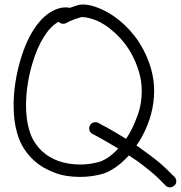

<svg xmlns="http://www.w3.org/2000/svg" viewBox="-20 -764 797 846"><path d="M417 -50.8Q434.6 -55.7 456.5 -70.3Q478.5 -85 501 -109.4Q478.5 -123 458 -134.8Q437.5 -146.5 422.4 -155.3Q407.2 -164.1 397.5 -168.9L387.7 -173.8Q379.9 -177.7 376.5 -184.1Q373 -190.4 373 -198.2Q373 -205.1 376 -210.9Q379.9 -218.8 386.2 -222.2Q392.6 -225.6 400.4 -225.6Q407.2 -225.6 413.1 -222.7Q414.1 -221.7 424.3 -216.3Q434.6 -210.9 451.7 -201.7Q468.8 -192.4 490.2 -179.7Q511.7 -167 535.2 -152.3Q548.8 -170.9 558.6 -191.4Q573.2 -218.8 588.9 -263.2Q604.5 -307.6 604.5 -363.3Q604.5 -383.8 601.6 -405.3Q598.6 -426.8 591.8 -449.2Q580.1 -487.3 564 -518.1Q547.9 -548.8 529.3 -572.8Q510.7 -596.7 491.7 -614.3Q472.7 -631.8 456.1 -644.5Q419.9 -669.9 389.2 -679.7Q358.4 -689.5 337.9 -688.5Q309.6 -680.7 290.5 -671.9Q271.5 -663.1 271.5 -662.1Q265.6 -659.2 258.8 -659.2Q247.1 -659.2 238.3 -668Q204.1 -650.4 173.3 -601.6Q142.6 -552.7 122.1 -482.4Q108.4 -436.5 101.6 -390.1Q94.7 -343.8 94.7 -299.8Q94.7 -239.3 108.4 -192.4Q117.2 -161.1 132.3 -137.7Q147.5 -114.3 165 -98.1Q182.6 -82 201.7 -71.3Q220.7 -60.5 237.3 -54.7Q259.8 -46.9 283.7 -43Q307.6 -39.1 333 -39.1Q377 -39.1 417 -50.8ZM614.3 -99.6Q679.7 -52.7 713.4 -19.5Q747.1 13.7 749 15.6Q756.8 23.4 756.8 34.2Q756.8 46.9 748 53.7Q738.3 61.5 729.5 61.5Q715.8 61.5 709 52.7Q709 51.8 676.8 20.5Q644.5 -10.7 583 -55.7L547.9 -79.1Q520.5 -48.8 490.7 -27.8Q460.9 -6.8 432.6 2Q382.8 15.6 333 15.6Q303.7 15.6 274.4 11.2Q245.1 6.8 218.8 -3.9Q197.3 -11.7 173.8 -24.9Q150.4 -38.1 127.9 -58.6Q105.5 -79.1 86.4 -107.9Q67.4 -136.7 55.7 -176.8Q40 -229.5 40 -300.8Q40 -347.7 47.4 -397.5Q54.7 -447.3 69.3 -497.1Q96.7 -591.8 140.6 -651.4Q184.6 -710.9 238.3 -726.6Q246.1 -729.5 253.9 -730.5Q261.7 -731.4 268.6 -731.4Q273.4 -731.4 278.3 -731Q283.2 -730.5 288.1 -729.5Q300.8 -734.4 322.3 -741.2Q332 -744.1 345.7 -744.1Q375 -744.1 412.6 -729.5Q450.2 -714.8 487.3 -688.5Q506.8 -674.8 528.8 -654.3Q550.8 -633.8 572.3 -606.4Q593.8 -579.1 612.3 -543.9Q630.9 -508.8 644.5 -464.8Q659.2 -415 659.2 -363.3Q659.2 -262.7 607.4 -165Q596.7 -144.5 581.1 -123Q589.8 -117.2 598.1 -111.3Q606.4 -105.5 614.3 -99.6Z"/></svg>

Font: Coming Soon
Style: Regular
Weight: 400
Designer: Dathan Boardman
Foundry: Open Window
Version: Version 1.002